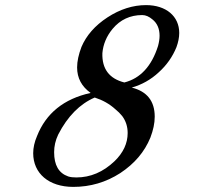

<svg xmlns="http://www.w3.org/2000/svg" viewBox="-20 -726 783 752"><path d="M671 -541C678 -560 682 -579 682 -597C682 -662 631 -706 552 -706C501 -706 450 -690 401 -658C352 -626 318 -587 299 -542C288 -513 282 -486 282 -462C282 -420 300 -387 335 -362C230 -339 160 -282 125 -193C115 -170 110 -147 110 -126C110 -47 171 6 267 6C334 6 395 -12 451 -48C507 -85 546 -131 569 -187C580 -216 586 -243 586 -269C586 -330 556 -368 496 -383C535 -394 571 -414 602 -443C633 -471 656 -504 671 -541ZM599 -546C574 -467 530 -419 467 -403C408 -418 379 -456 381 -518C384 -552 397 -584 421 -613C451 -649 490 -667 537 -667C551 -667 564 -661 577 -650C596 -635 605 -613 605 -586C605 -574 603 -561 599 -546ZM459 -271C473 -252 480 -230 480 -205C480 -165 463 -128 429 -95C384 -52 334 -31 279 -31C267 -31 256 -32 247 -35C210 -48 192 -79 192 -130C192 -153 197 -176 208 -199C245 -271 293 -319 351 -344C382 -334 409 -319 432 -298C442 -290 451 -281 459 -271Z"/></svg>

Font: GFS Pyrsos
Style: Regular
Weight: 400
Designer: George Matthiopoulos
Foundry: George Matthiopoulos
Version: Version 1.0